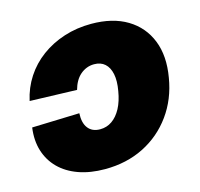

<svg xmlns="http://www.w3.org/2000/svg" viewBox="-85 -624 756 726"><g transform="rotate(-15 293.0 -261.0)"><path d="M240.7 11.2Q183.1 11.2 137.9 -4.9Q92.8 -21 63 -50.8Q33.2 -80.6 20.5 -121.6Q7.8 -162.6 14.6 -212.4L200.7 -218.3Q199.7 -199.7 203.1 -185.1Q206.5 -170.4 214.4 -160.2Q222.2 -149.9 234.1 -144.5Q246.1 -139.2 261.7 -139.2Q287.6 -139.2 308.3 -153.6Q329.1 -168 343.8 -195.3Q358.4 -222.7 364.7 -261.2Q371.6 -299.8 366 -326.9Q360.4 -354 344.2 -368.4Q328.1 -382.8 302.2 -382.8Q286.6 -382.8 272.9 -377.4Q259.3 -372.1 247.8 -362.1Q236.3 -352.1 228.3 -337.9Q220.2 -323.7 215.3 -305.7L31.2 -311.5Q42 -360.8 68.6 -401.6Q95.2 -442.4 135 -471.7Q174.8 -501 224.6 -517.1Q274.4 -533.2 331.1 -533.2Q415 -533.2 471.7 -499Q528.3 -464.8 552.5 -403.6Q576.7 -342.3 562.5 -260.7Q549.3 -179.7 504.9 -118.2Q460.4 -56.6 392.8 -22.7Q325.2 11.2 240.7 11.2Z"/></g></svg>

Font: Inter 28pt Black
Style: Italic
Weight: 900
Italic angle: -9.3988°
Designer: Rasmus Andersson
Foundry: rsms
Version: Version 4.001;git-66647c0bb